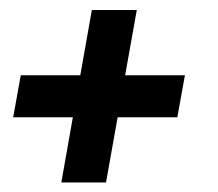

<svg xmlns="http://www.w3.org/2000/svg" viewBox="-20 -476 446 393"><path d="M105.5 -102.5 168 -455.5H260L197 -102.5ZM7 -236 22.5 -322H358.5L343 -236Z"/></svg>

Font: Cabin SemiCondensedSemiBold
Style: Italic
Weight: 600
Width: 4
Italic angle: -10°
Designer: Pablo Impallari
Foundry: Pablo Impallari. http://www.impallari.com Igino Marini. http://www.ikern.com
Version: Version 3.001